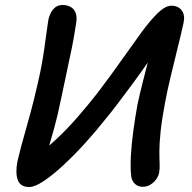

<svg xmlns="http://www.w3.org/2000/svg" viewBox="-20 -737 770 771"><path d="M97 14Q62 14 51.5 -14Q41 -42 50 -89Q55 -111 65 -149Q75 -187 89 -235.5Q103 -284 116.5 -338.5Q130 -393 142 -449Q151 -494 157 -535Q163 -576 167 -607.5Q171 -639 174 -656Q179 -682 193.5 -699.5Q208 -717 231 -717Q248 -717 262 -710Q276 -703 283 -687.5Q290 -672 286 -645Q282 -618 275.5 -581.5Q269 -545 260 -504.5Q251 -464 242.5 -421.5Q234 -379 225 -339Q212 -274 198 -224Q184 -174 173 -136Q162 -98 156 -67L118 -105Q162 -137 205 -177Q248 -217 289.5 -264.5Q331 -312 371 -363Q422 -430 466 -492.5Q510 -555 546.5 -605Q583 -655 613.5 -684.5Q644 -714 668 -714Q696 -714 710 -695Q724 -676 717 -645Q714 -630 706 -596.5Q698 -563 687 -518.5Q676 -474 664 -424Q652 -374 643 -326Q630 -257 625 -209.5Q620 -162 620 -130.5Q620 -99 621 -79Q622 -59 619 -44Q617 -31 607.5 -17.5Q598 -4 584 4.5Q570 13 553 13Q534 13 522 1.5Q510 -10 507 -28Q503 -61 505.5 -109.5Q508 -158 515.5 -212.5Q523 -267 532 -317Q541 -359 553 -406.5Q565 -454 576.5 -498Q588 -542 598 -575Q608 -608 612 -620L648 -594Q634 -573 611.5 -540.5Q589 -508 562 -469.5Q535 -431 506 -392Q477 -353 450.5 -318Q424 -283 403 -258Q366 -211 322.5 -163Q279 -115 236 -75Q193 -35 156.5 -10.5Q120 14 97 14Z"/></svg>

Font: Shantell Sans Medium
Style: Italic
Weight: 500
Italic angle: -11°
Designer: Stephen Nixon, Anya Danilova, Shantell Martin
Foundry: Arrow Type
Version: Version 1.011;[c5ecc13dd]